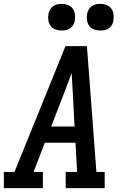

<svg xmlns="http://www.w3.org/2000/svg" viewBox="-29 -974 649 994"><path d="M-9 0V-84H46L310 -735H421L470 -84H513V0H311V-84H370L362 -235H203L145 -84H193V0ZM236 -319H357L348 -490Q346 -516 345 -542.5Q344 -569 342 -596Q332 -569 322 -542.5Q312 -516 302 -490ZM490 -816Q474 -816 458.5 -821.5Q443 -827 433.5 -839.5Q424 -852 421.5 -868.5Q419 -885 422 -902Q424 -913 430 -924Q436 -935 446 -942Q456 -949 467.5 -951.5Q479 -954 490 -954Q507 -954 522 -948.5Q537 -943 546.5 -930.5Q556 -918 558.5 -901.5Q561 -885 558 -868Q557 -857 551 -846Q545 -835 535 -828Q525 -821 513.5 -818.5Q502 -816 490 -816ZM290 -816Q274 -816 258.5 -821.5Q243 -827 233.5 -839.5Q224 -852 221.5 -868.5Q219 -885 222 -902Q224 -913 230 -924Q236 -935 246 -942Q256 -949 267.5 -951.5Q279 -954 290 -954Q307 -954 322 -948.5Q337 -943 346.5 -930.5Q356 -918 358.5 -901.5Q361 -885 358 -868Q357 -857 351 -846Q345 -835 335 -828Q325 -821 313.5 -818.5Q302 -816 290 -816Z"/></svg>

Font: Iosevka Slab Medium Extended
Style: Italic
Weight: 500
Width: 7
Italic angle: -9°
Monospace: yes
Designer: Belleve Invis
Foundry: Belleve Invis
Version: Version 11.1.0; ttfautohint (v1.8.3)